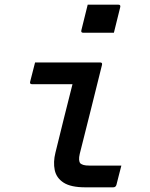

<svg xmlns="http://www.w3.org/2000/svg" viewBox="-20 -801 640 821"><path d="M130 -534H408Q419 -534 416 -523Q392 -428 369 -334Q346 -240 321 -143Q314 -113 324 -102Q329 -98 337.5 -95.5Q346 -93 362 -93H499Q494 -73 488.5 -52.5Q483 -32 478 -11Q475 0 464 0H345Q283 0 252 -20Q221 -40 214 -74Q207 -108 217 -148Q236 -224 253.5 -296Q271 -368 290 -441H117Q106 -441 109 -452Q114 -472 119.5 -493Q125 -514 130 -534ZM355 -781H486Q497 -781 494 -770L467 -661H336Q325 -661 328 -672Z"/></svg>

Font: Recursive Mn Lnr St Med
Style: Italic
Weight: 500
Italic angle: -15°
Monospace: yes
Version: Version 1.079;hotconv 1.0.112;makeotfexe 2.5.65598; ttfautoh